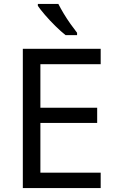

<svg xmlns="http://www.w3.org/2000/svg" viewBox="-20 -964 596 984"><path d="M496 0H97V-714H496V-635H187V-412H478V-334H187V-79H496ZM279 -944Q290 -922 306.5 -894.5Q323 -867 341.5 -841Q360 -815 375 -796V-784H316Q293 -802 264 -830.5Q235 -859 210.5 -887.5Q186 -916 174 -934V-944Z"/></svg>

Font: Noto Sans IKEA
Style: Regular
Weight: 400
Designer: Monotype Design Team
Foundry: Monotype Imaging Inc.
Version: Version 2.001